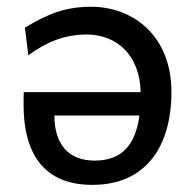

<svg xmlns="http://www.w3.org/2000/svg" viewBox="-20 -526 566 560"><path d="M62.5 -364.7C116.2 -404.3 169.9 -425.3 232.9 -425.3C321.8 -425.3 388.2 -363.8 390.1 -257.3H49.3C48.8 -248 48.8 -229 48.8 -219.7C48.8 -104 88.4 13.2 249.5 13.2C404.3 13.2 480 -96.7 480 -258.3C480 -419.4 370.1 -506.3 245.6 -506.3C170.9 -506.3 119.1 -485.4 52.7 -445.3ZM256.3 -57.6C179.7 -57.6 138.7 -105 138.7 -189H386.7C375.5 -106.9 338.4 -57.6 256.3 -57.6Z"/></svg>

Font: Andika
Style: Regular
Weight: 400
Designer: Victor Gaultney, Annie Olsen, Julie Remington, Don Collingsworth, Eric Hays
Foundry: SIL International
Version: Version 1.000